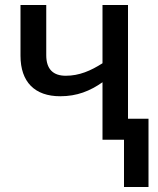

<svg xmlns="http://www.w3.org/2000/svg" viewBox="-20 -559 630 768"><path d="M492 -539H390V-306C343 -276 297 -256 243 -256C193 -256 165 -282 165 -338V-539H62V-336C62 -231 119 -174 221 -174C288 -174 340 -195 390 -230V0H476V189H574V-84H492Z"/></svg>

Font: Noto Sans SemiCondensed Medium
Style: Regular
Weight: 500
Width: 4
Designer: Monotype Design Team
Foundry: Monotype Imaging Inc.
Version: Version 2.013